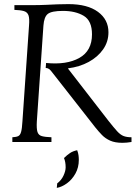

<svg xmlns="http://www.w3.org/2000/svg" viewBox="-20 -690 659 933"><path d="M575 4Q539 4 515.5 -6.5Q492 -17 475.5 -34Q459 -51 443 -71L237 -334Q226 -349 219.5 -354Q213 -359 202 -360L204 -384Q304 -374 365.5 -408.5Q427 -443 427 -523Q427 -589 387 -613Q347 -637 286 -637Q231 -637 212.5 -622.5Q194 -608 191 -565L159 -100Q157 -65 162 -49Q167 -33 183.5 -28.5Q200 -24 230 -23V0H40V-23Q59 -24 68.5 -28.5Q78 -33 82.5 -49Q87 -65 89 -100L121 -565Q124 -600 118.5 -615.5Q113 -631 96.5 -636Q80 -641 50 -642V-665H131Q174 -665 204 -666.5Q234 -668 259.5 -669Q285 -670 313 -670Q405 -670 456 -632.5Q507 -595 507 -533Q507 -487 481 -450Q455 -413 411 -389Q367 -365 311 -358V-356L507 -103Q533 -70 549 -52.5Q565 -35 580.5 -29Q596 -23 619 -23V0Q607 2 596 3Q585 4 575 4ZM256 223 258 201Q278 186 288.5 163.5Q299 141 299 123Q299 97 291 78Q306 63 320.5 53.5Q335 44 355 40Q360 53 361.5 64.5Q363 76 363 87Q363 124 346.5 153.5Q330 183 305 201Q280 219 256 223Z"/></svg>

Font: Bona Nova
Style: Italic
Weight: 400
Italic angle: -4°
Designer: Mateusz Machalski
Foundry: Capitalics
Version: Version 4.001; ttfautohint (v1.8.3)